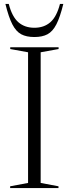

<svg xmlns="http://www.w3.org/2000/svg" viewBox="-20 -955 348 975"><path d="M277 -9V0H31.5V-9L122.5 -26V-689.5L32 -706V-715H277.5V-706L186.5 -689.5V-26ZM154.5 -814Q203.5 -814 235.8 -842.2Q268 -870.5 284.5 -935H301.5Q285 -867.5 266.2 -831.2Q247.5 -795 221.2 -781Q195 -767 154.5 -767Q114 -767 87.8 -781Q61.5 -795 42.8 -831.2Q24 -867.5 7.5 -935H24.5Q41 -870.5 73.2 -842.2Q105.5 -814 154.5 -814Z"/></svg>

Font: Newsreader 72pt Light
Style: Regular
Weight: 300
Designer: Hugues Gentile
Foundry: Production Type
Version: Version 1.003; ttfautohint (v1.8.3)